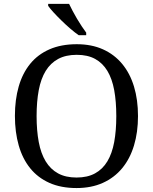

<svg xmlns="http://www.w3.org/2000/svg" viewBox="-20 -951 782 981"><path d="M685.1 -357.9Q685.1 -275.4 664.6 -207.5Q644 -139.6 604 -91.3Q564 -43 505.4 -16.6Q446.8 9.8 371.1 9.8Q291.5 9.8 232.4 -16.6Q173.3 -43 134.3 -91.3Q95.2 -139.6 75.7 -207.8Q56.2 -275.9 56.2 -358.9Q56.2 -441.9 75.7 -509.5Q95.2 -577.1 134.3 -625Q173.3 -672.9 232.9 -699Q292.5 -725.1 372.1 -725.1Q447.8 -725.1 505.9 -699Q564 -672.9 604 -624.8Q644 -576.7 664.6 -509Q685.1 -441.4 685.1 -357.9ZM167 -357.9Q167 -283.7 178 -225.3Q189 -167 213.4 -126.7Q237.8 -86.4 276.6 -65.2Q315.4 -43.9 371.1 -43.9Q426.8 -43.9 465.6 -65.2Q504.4 -86.4 528.6 -126.7Q552.7 -167 563.5 -225.3Q574.2 -283.7 574.2 -357.9Q574.2 -432.1 563.5 -490.5Q552.7 -548.8 528.6 -588.9Q504.4 -628.9 466.1 -649.9Q427.7 -670.9 372.1 -670.9Q316.4 -670.9 277.3 -649.9Q238.3 -628.9 213.6 -588.9Q189 -548.8 178 -490.5Q167 -432.1 167 -357.9ZM420.4 -771H382.3Q362.3 -784.7 338.9 -804.9Q315.4 -825.2 293.5 -846.7Q271.5 -868.2 253.4 -887.9Q235.4 -907.7 226.1 -920.9V-931.2H333Q340.8 -914.6 351.3 -894.8Q361.8 -875 373.5 -855.2Q385.3 -835.4 397.5 -816.9Q409.7 -798.3 420.4 -784.2Z"/></svg>

Font: Droid-TTFautohint Serif
Style: Regular
Weight: 400
Foundry: Ascender Corporation
Version: Version 1.00; ttfautohint (v1.00rc1.4-1a1c-dirty) -l 8 -r 50